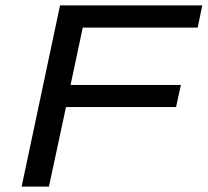

<svg xmlns="http://www.w3.org/2000/svg" viewBox="-20 -690 768 710"><path d="M60 0H161L224 -294H631L649 -376H241L286 -588H711L728 -670H202Z"/></svg>

Font: LT Wave
Style: Italic
Weight: 400
Designer: Daniel Lyons
Version: Version 2.5 (Glyphs App)